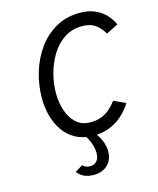

<svg xmlns="http://www.w3.org/2000/svg" viewBox="-136 -806 933 1137"><g transform="rotate(-15 330.5 -237.5)"><path d="M354 12Q292 12 247 -12.5Q202 -37 173 -78.5Q144 -120 130 -172Q116 -224 116 -279Q116 -362 139.5 -439.5Q163 -517 207.8 -578.5Q252.5 -640 317 -676Q381.5 -712 463 -712Q519 -712 558.8 -693Q598.5 -674 623.8 -645.5Q649 -617 661 -588L588 -551Q568.5 -585.5 537.8 -608.8Q507 -632 455 -632Q393.5 -632 346.5 -601Q299.5 -570 268 -519Q236.5 -468 220.2 -407.2Q204 -346.5 204 -287Q204 -233 220 -183Q236 -133 270.2 -101Q304.5 -69 360 -69Q397.5 -69 426.8 -80.8Q456 -92.5 478.8 -112.8Q501.5 -133 520 -158L592 -124Q568 -86 534.5 -55.2Q501 -24.5 456.2 -6.2Q411.5 12 354 12ZM296 237Q229.5 237 197 192L244 163Q251 172 262.5 177Q274 182 288 182Q314.5 182 329.8 164.2Q345 146.5 345 116Q345 86.5 332.2 52Q319.5 17.5 299 -8H359Q385.5 22 399.8 56.5Q414 91 414 124Q414 175 381.8 206Q349.5 237 296 237Z"/></g></svg>

Font: Overpass
Style: Italic
Weight: 400
Italic angle: -10°
Designer: Delve Withrington, Dave Bailey, Thomas Jockin
Foundry: Delve Fonts LLC
Version: Version 4.000